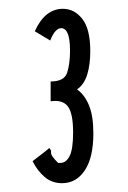

<svg xmlns="http://www.w3.org/2000/svg" viewBox="-20 -655 290 436"><path d="M121 -239Q98 -239 81.5 -253Q65 -267 54 -289L85 -313L92 -319L96 -313Q95 -306 98.5 -300.5Q102 -295 112 -285H117Q130 -285 138 -300.5Q146 -316 146 -354Q146 -398 134 -413.5Q122 -429 95 -425V-470Q126 -470 132.5 -490Q139 -510 139 -540Q139 -591 119 -591Q105 -591 94 -563L59 -584Q82 -635 123 -635Q149 -635 167 -612Q185 -589 185 -539Q185 -508 178 -485.5Q171 -463 155 -452Q172 -440 182 -416Q192 -392 192 -352Q192 -297 172.5 -268Q153 -239 121 -239Z"/></svg>

Font: Inconsolata UltraCondensed SemiBold
Style: Regular
Weight: 600
Width: 1
Monospace: yes
Designer: Raph Levien, Cyreal, Brenton Simpson
Foundry: Raph Levien, Cyreal, Google
Version: Version 3.001; ttfautohint (v1.8.2.53-6de2)